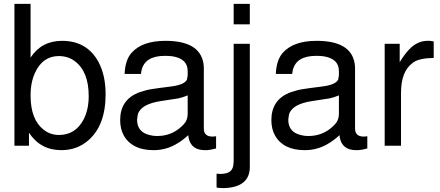

<svg xmlns="http://www.w3.org/2000/svg" viewBox="-20 -749 2261 987"><path d="M54.2 -729H137.2V-453.1Q193.8 -539.1 298.8 -539.1Q426.8 -539.1 485.8 -431.2Q522.9 -362.8 522.9 -264.2Q522.9 -103 432.1 -25.9Q375 22.9 294.9 22.9Q188 22.9 128.9 -66.9V0H54.2ZM283.2 -460.9Q200.2 -460.9 161.1 -377Q137.2 -328.1 137.2 -257.8Q137.2 -132.8 206.1 -81.1Q238.8 -55.2 283.2 -55.2Q367.2 -55.2 409.2 -133.8Q436 -185.1 436 -254.9Q436 -381.8 363.8 -435.1Q331.1 -460 283.2 -460.9Z M1090.8 -48.8V14.2Q1061.5 22 1044.4 22.9H1043.5H1033.7Q962.9 22.9 949.7 -40L947.8 -54.2Q919.4 -27.8 892.6 -12.2Q836.4 22.9 769.5 22.9Q659.7 22.9 616.7 -51.8Q597.7 -85.9 597.7 -131.8Q597.7 -233.9 689.5 -272L700.7 -275.9L734.9 -286.1Q743.7 -288.1 753.9 -290Q783.7 -294.9 857.4 -304.2Q930.7 -313 941.9 -341.8V-342.8V-344.2L944.8 -361.8V-383.8Q944.8 -448.2 863.8 -460Q846.7 -461.9 827.6 -461.9Q724.6 -461.9 707.5 -387.2Q705.6 -377.9 704.6 -369.1H620.6Q623.5 -440.9 656.7 -478Q711.4 -539.1 830.6 -539.1Q1006.8 -539.1 1025.9 -422.9Q1027.8 -411.1 1027.8 -396V-87.9Q1027.8 -46.9 1072.8 -46.9H1074.7Q1080.6 -46.9 1085.4 -47.9H1086.4ZM944.8 -165V-258.8L934.6 -254.9Q918.5 -248 896.5 -243.2L810.5 -230Q704.6 -214.8 688.5 -161.1L684.6 -134.8V-133.8Q684.6 -68.8 751.5 -54.2Q767.6 -49.8 787.6 -49.8Q859.9 -49.8 911.6 -97.2Q924.8 -108.9 932.6 -120.1Q944.8 -138.2 944.8 -165Z M1181.2 -523.9H1264.2V108.9Q1264.2 211.9 1136.2 217.8H1121.1L1103.5 216.8L1093.3 214.8V144L1112.3 145H1113.3Q1165.5 145 1176.3 112.8Q1181.2 99.1 1181.2 76.2ZM1264.2 -729V-624H1181.2V-729Z M1868.2 -48.8V14.2Q1838.9 22 1821.8 22.9H1820.8H1811Q1740.2 22.9 1727.1 -40L1725.1 -54.2Q1696.8 -27.8 1669.9 -12.2Q1613.8 22.9 1546.9 22.9Q1437 22.9 1394 -51.8Q1375 -85.9 1375 -131.8Q1375 -233.9 1466.8 -272L1478 -275.9L1512.2 -286.1Q1521 -288.1 1531.2 -290Q1561 -294.9 1634.8 -304.2Q1708 -313 1719.2 -341.8V-342.8V-344.2L1722.2 -361.8V-383.8Q1722.2 -448.2 1641.1 -460Q1624 -461.9 1605 -461.9Q1502 -461.9 1484.9 -387.2Q1482.9 -377.9 1481.9 -369.1H1397.9Q1400.9 -440.9 1434.1 -478Q1488.8 -539.1 1607.9 -539.1Q1784.2 -539.1 1803.2 -422.9Q1805.2 -411.1 1805.2 -396V-87.9Q1805.2 -46.9 1850.1 -46.9H1852.1Q1857.9 -46.9 1862.8 -47.9H1863.8ZM1722.2 -165V-258.8L1711.9 -254.9Q1695.8 -248 1673.8 -243.2L1587.9 -230Q1481.9 -214.8 1465.8 -161.1L1461.9 -134.8V-133.8Q1461.9 -68.8 1528.8 -54.2Q1544.9 -49.8 1564.9 -49.8Q1637.2 -49.8 1689 -97.2Q1702.1 -108.9 1710 -120.1Q1722.2 -138.2 1722.2 -165Z M1957.5 -523.9H2034.7V-429.2Q2059.6 -470.2 2083.5 -495.1Q2125.5 -539.1 2177.7 -539.1H2188.5L2209.5 -536.1V-451.2Q2137.7 -450.2 2106.4 -429.2Q2104.5 -428.2 2102.5 -426.8L2100.6 -424.8Q2041.5 -381.8 2041.5 -272V0H1957.5Z"/></svg>

Font: SolaimanLipiNormal
Style: Normal
Weight: 400
Designer: Solaiman Karim
Version: Version 1.6.1 ; ttfautohint (v1.5.65-e2d9)